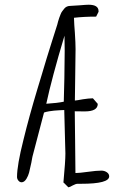

<svg xmlns="http://www.w3.org/2000/svg" viewBox="-20 -779 531 820"><path d="M291 12.7Q303.7 5.9 311.5 5.9H327.1Q446.3 5.9 446.3 -25.9Q446.3 -36.6 436 -43.5Q425.8 -50.3 413.1 -50.3Q392.1 -50.3 357.4 -45.4Q318.4 -40 302.2 -40Q302.2 -87.9 300.8 -177.2Q299.3 -266.1 299.3 -303.7L337.9 -303.2H342.3Q397.5 -303.2 397.5 -335.4L377 -358.9H372.1Q359.9 -358.9 334 -355Q307.6 -350.1 299.8 -349.6Q299.8 -386.2 301.3 -459.5Q302.7 -532.7 302.7 -569.3Q302.7 -594.2 299.8 -638.7Q296.9 -672.4 295.9 -703.1Q338.4 -708 390.6 -708L400.9 -728.5V-731.4Q400.9 -758.8 358.4 -758.8Q348.1 -758.8 319.8 -756.3Q291.5 -753.9 281.2 -753.9Q264.2 -753.9 254.9 -742.7L246.1 -731.4Q241.7 -726.1 238.3 -716.8Q236.8 -712.4 232.9 -702.6Q230.5 -696.3 228 -687Q225.6 -677.7 224.6 -673.8L202.1 -603Q180.2 -534.2 156.7 -454.6L140.1 -399.9Q104 -279.8 80.1 -181.6Q52.7 -73.2 52.7 -23.4Q52.7 -14.6 58.6 -7.6Q64.5 -0.5 72.3 -0.5Q83.5 -0.5 92.8 -15.1Q100.6 -28.3 104.2 -41.7Q107.9 -55.2 113.8 -84Q116.2 -97.2 117.2 -102.8Q118.2 -108.4 118.7 -110.4L168 -298.3Q175.3 -301.3 189.9 -303.7Q210.4 -307.1 233.4 -308.1L243.7 -308.6Q251.5 -308.6 254.4 -309.1Q254.4 -285.6 256.8 -216.3Q259.3 -147 259.3 -123.5Q259.3 -89.8 251 -1.5L250 -1L272 21Q277.8 20.5 291 12.7ZM177.7 -335.9Q200.7 -443.8 255.4 -626.5Q256.3 -598.1 256.3 -563Q256.3 -521.5 254.9 -445.3L252.4 -344.7Q225.1 -338.9 177.7 -335.9Z"/></svg>

Font: Amatica SC
Style: Bold
Weight: 400
Designer: Vernon Adams, Ben Nathan
Foundry: newtypography
Version: Version 2.000